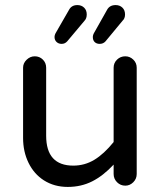

<svg xmlns="http://www.w3.org/2000/svg" viewBox="-20 -726 635 757"><path d="M195 -580Q195 -589 202 -600L252 -687Q262 -706 285 -706Q301 -706 311.5 -696Q322 -686 322 -669Q322 -653 313 -644L245 -563Q236 -553 223 -553Q211 -553 203 -560.5Q195 -568 195 -580ZM71 -459Q71 -477 85 -490.5Q99 -504 117 -504Q136 -504 149 -491Q162 -478 162 -459V-191Q162 -73 269 -73Q314 -73 352 -96Q390 -119 428 -166V-459Q428 -478 441.5 -491Q455 -504 474 -504Q492 -504 505.5 -491Q519 -478 519 -459V-40Q519 -21 505.5 -7.5Q492 6 474 6Q455 6 441.5 -7.5Q428 -21 428 -40V-77Q387 -33 343.5 -11Q300 11 247 11Q194 11 153 -15Q114 -40 92.5 -84Q71 -128 71 -182ZM353 -600 402 -687Q412 -706 436 -706Q452 -706 462.5 -696Q473 -686 473 -669Q473 -653 463 -644L396 -563Q387 -553 373 -553Q361 -553 353.5 -560Q346 -567 346 -580Q346 -589 353 -600Z"/></svg>

Font: 寒蝉全圆体
Style: Regular
Weight: 400
Designer: Warren2060
      Designed by Motoya company      

      [Varela Round]
      Joe Prince(Latin component); Avraham Cornf
Foundry: ChillType
Version: Version 3.200